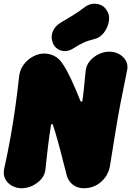

<svg xmlns="http://www.w3.org/2000/svg" viewBox="-37 -977 699 1022"><path d="M409 25Q375 25 350.5 6Q326 -13 318 -45Q308 -82 300 -114.5Q292 -147 284.5 -175.5Q277 -204 270 -228.5Q263 -253 257 -273.5Q251 -294 245 -311Q244 -317 239.5 -317Q235 -317 234 -308Q225 -252 218 -194.5Q211 -137 205 -77Q203 -48 183.5 -25Q164 -2 136 11.5Q108 25 78 25Q50 25 26 11.5Q2 -2 -9.5 -25Q-21 -48 -15 -77Q5 -168 19 -246.5Q33 -325 44 -403Q55 -481 65 -572Q69 -606 89 -633Q109 -660 138.5 -676Q168 -692 198 -692Q226 -692 252.5 -679Q279 -666 300 -632Q310 -617 321 -596.5Q332 -576 343.5 -551Q355 -526 367 -498Q379 -470 391 -440Q393 -436 397 -435.5Q401 -435 402 -443Q406 -468 408.5 -493.5Q411 -519 413.5 -545.5Q416 -572 419 -600Q422 -629 441 -652Q460 -675 488 -688.5Q516 -702 544 -702Q574 -702 598 -688.5Q622 -675 634 -652Q646 -629 639 -600Q620 -509 604.5 -428Q589 -347 576 -265.5Q563 -184 548 -92Q539 -42 500.5 -8.5Q462 25 409 25ZM356 -721Q322 -699 290 -707.5Q258 -716 244 -748V-750Q232 -779 243.5 -808.5Q255 -838 287 -857Q319 -876 349.5 -894.5Q380 -913 410 -936Q442 -962 479.5 -956Q517 -950 533 -918L537 -912Q548 -890 541.5 -858.5Q535 -827 515 -801.5Q495 -776 465 -769Q431 -761 404.5 -748.5Q378 -736 356 -721Z"/></svg>

Font: Winky Sans Black
Style: Italic
Weight: 900
Italic angle: -8.97852°
Designer: Simon Atzbach
Foundry: typofactur
Version: Version 1.205